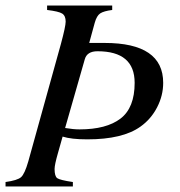

<svg xmlns="http://www.w3.org/2000/svg" viewBox="-20 -673 651 693"><path d="M302 -518H358Q569 -518 569 -374Q569 -328 547 -285.5Q525 -243 487 -216Q423 -170 295 -170Q237 -170 206 -180L189 -120Q177 -78 177 -63Q177 -37 186.5 -30Q196 -23 243 -16V0H0V-16Q43 -22 56 -33.5Q69 -45 82 -90L200 -515Q217 -578 217 -595Q217 -616 204.5 -624Q192 -632 150 -637V-653H385V-637Q354 -633 341.5 -624.5Q329 -616 322 -591ZM286 -459 215 -211Q245 -206 267 -206Q364 -206 415 -245Q466 -284 466 -374Q466 -488 332 -488Q294 -488 286 -459Z"/></svg>

Font: STIX MathJax Latin
Style: Italic
Weight: 400
Italic angle: -16.33°
Designer: MicroPress Inc., with final additions and corrections provided by Coen Hoffman, Elsevier (retired)
Version: Version 1.1.1